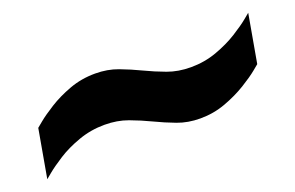

<svg xmlns="http://www.w3.org/2000/svg" viewBox="-44 -541 747 486"><g transform="rotate(-20 330.0 -298.0)"><path d="M19 -187 42 -317Q42 -317 56.5 -329Q71 -341 96.5 -357Q122 -373 154.5 -385Q187 -397 224 -397Q257 -397 285 -386.5Q313 -376 340 -363Q367 -350 395.5 -339.5Q424 -329 458 -329Q495 -329 528 -341Q561 -353 586.5 -369Q612 -385 626.5 -397Q641 -409 641 -409L618 -279Q618 -279 603.5 -267Q589 -255 563 -239Q537 -223 504.5 -211Q472 -199 436 -199Q403 -199 375 -209.5Q347 -220 320 -233Q293 -246 264.5 -256.5Q236 -267 202 -267Q165 -267 131.5 -255Q98 -243 73 -227Q48 -211 33.5 -199Q19 -187 19 -187Z"/></g></svg>

Font: Archivo SemiBold Black
Style: Italic
Weight: 900
Italic angle: -10°
Version: Version 2.001